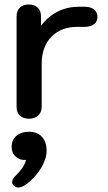

<svg xmlns="http://www.w3.org/2000/svg" viewBox="-20 -520 480 857"><path d="M54 -43V-447Q54 -472 68.5 -486Q83 -500 108 -500Q134 -500 148.5 -486Q163 -472 163 -447V-405Q228 -490 334 -490H357Q384 -490 399.5 -478Q415 -466 415 -445Q415 -423 399.5 -411.5Q384 -400 357 -400H325Q252 -400 209 -355.5Q166 -311 166 -234V-43Q166 -19 150.5 -4.5Q135 10 110 10Q84 10 69 -4Q54 -18 54 -43ZM34 293Q34 278 53 261Q88 227 96 194Q69 196 50.5 179.5Q32 163 32 136Q32 104 53.5 86Q75 68 109 68Q146 68 167 90.5Q188 113 188 153Q188 188 164.5 228Q141 268 103 298Q80 317 62 317Q51 317 41 308Q34 301 34 293Z"/></svg>

Font: Kodchasan SemiBold
Style: Regular
Weight: 600
Version: Version 1.000; ttfautohint (v1.6)